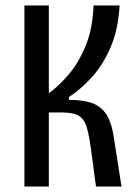

<svg xmlns="http://www.w3.org/2000/svg" viewBox="-20 -680 506 700"><path d="M69 0V-660H158V-340Q194 -366 230 -408Q266 -450 292 -512.5Q318 -575 321 -660H416Q411 -571 382.5 -506Q354 -441 313.5 -397Q273 -353 231 -326V-316Q275 -316 308.5 -306.5Q342 -297 363.5 -269Q385 -241 394 -185L423 0H330L313 -126Q306 -182 297 -213.5Q288 -245 268 -257.5Q248 -270 205 -270H158V0Z"/></svg>

Font: Bricolage Grotesque 12pt Condensed
Style: Regular
Weight: 400
Width: 3
Designer: Mathieu Triay
Foundry: Atelier Triay
Version: Version 1.001; ttfautohint (v1.8.4.7-5d5b);gftools[0.9.33.de